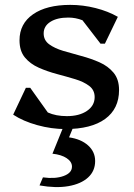

<svg xmlns="http://www.w3.org/2000/svg" viewBox="-20 -516 550 787"><path d="M248 13Q191 13 133 -3Q75 -19 34 -46L86 -156H104L176 -55Q209 -40 254 -40Q305 -40 336.5 -61.5Q368 -83 368 -118Q368 -147 345.5 -164Q323 -181 288 -191.5Q253 -202 213.5 -212.5Q174 -223 139 -238.5Q104 -254 82 -280.5Q60 -307 60 -351Q60 -419 115.5 -457.5Q171 -496 268 -496Q320 -496 371.5 -483Q423 -470 463 -447L410 -337H392L318 -433Q290 -444 260 -444Q214 -444 186.5 -426.5Q159 -409 159 -379Q159 -351 181.5 -334.5Q204 -318 239 -307.5Q274 -297 313.5 -286.5Q353 -276 388 -260.5Q423 -245 445.5 -218Q468 -191 468 -147Q468 -70 411 -28.5Q354 13 248 13ZM142 244 156 211Q206 218 240.5 205.5Q275 193 275 167Q275 147 253.5 132.5Q232 118 195 114L247 -14H288L263 47Q312 54 341 80Q370 106 370 144Q370 185 341 211.5Q312 238 260.5 247Q209 256 142 244Z"/></svg>

Font: Platypi
Style: Regular
Weight: 400
Designer: David Sargent
Foundry: Bolt Cutter Type
Version: Version 1.200; ttfautohint (v1.8.4.7-5d5b)